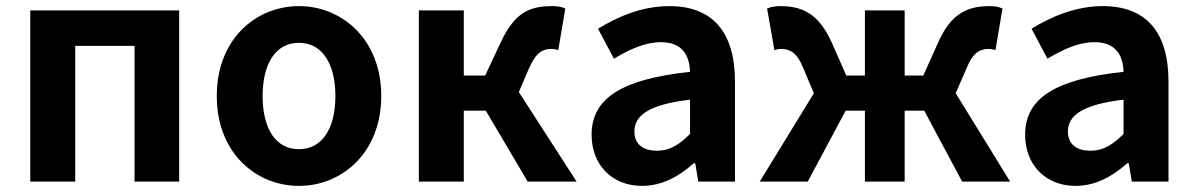

<svg xmlns="http://www.w3.org/2000/svg" viewBox="-20 -594 3913 628"><path d="M79 0H226V-444H420V0H566V-560H79Z M958 14C1098 14 1227 -94 1227 -280C1227 -466 1098 -574 958 -574C817 -574 689 -466 689 -280C689 -94 817 14 958 14ZM958 -106C881 -106 839 -174 839 -280C839 -385 881 -454 958 -454C1034 -454 1077 -385 1077 -280C1077 -174 1034 -106 958 -106Z M1350 0H1497V-232H1569L1706 0H1866L1677 -293L1711 -372C1735 -426 1757 -434 1785 -434C1793 -434 1799 -432 1806 -430L1829 -566C1817 -572 1802 -574 1787 -574C1711 -574 1664 -553 1618 -456L1567 -347H1497V-560H1350Z M2080 14C2145 14 2201 -17 2249 -60H2254L2264 0H2384V-327C2384 -489 2311 -574 2169 -574C2081 -574 2001 -540 1936 -500L1988 -402C2040 -433 2090 -456 2142 -456C2211 -456 2235 -414 2237 -359C2012 -335 1915 -272 1915 -153C1915 -57 1980 14 2080 14ZM2129 -101C2086 -101 2055 -120 2055 -164C2055 -215 2100 -252 2237 -268V-156C2202 -121 2171 -101 2129 -101Z M2465 0H2622L2746 -232H2809V0H2939V-232H3003L3127 0H3284L3106 -289L3142 -372C3163 -424 3187 -434 3215 -434C3223 -434 3229 -432 3236 -430L3259 -566C3247 -572 3233 -574 3217 -574C3142 -574 3090 -548 3049 -456L3000 -347H2939V-560H2809V-347H2748L2700 -456C2658 -548 2606 -574 2532 -574C2516 -574 2502 -572 2489 -566L2513 -430C2520 -432 2526 -434 2534 -434C2562 -434 2586 -424 2607 -372L2642 -289Z M3498 14C3563 14 3619 -17 3667 -60H3672L3682 0H3802V-327C3802 -489 3729 -574 3587 -574C3499 -574 3419 -540 3354 -500L3406 -402C3458 -433 3508 -456 3560 -456C3629 -456 3653 -414 3655 -359C3430 -335 3333 -272 3333 -153C3333 -57 3398 14 3498 14ZM3547 -101C3504 -101 3473 -120 3473 -164C3473 -215 3518 -252 3655 -268V-156C3620 -121 3589 -101 3547 -101Z"/></svg>

Font: Noto Sans CJK SC
Style: Bold
Weight: 700
Designer: Ryoko NISHIZUKA 西塚涼子 (kana, bopomofo & ideographs); Paul D. Hunt (Latin, Greek & Cyrillic); Sandoll Communications 산돌커뮤니
Foundry: Adobe
Version: Version 2.004;hotconv 1.0.118;makeotfexe 2.5.65603